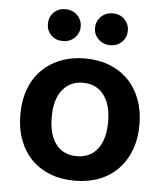

<svg xmlns="http://www.w3.org/2000/svg" viewBox="-51 -727 672 787"><g transform="rotate(5 285.0 -333.5)"><path d="M530 -237Q530 -179 512.5 -132.5Q495 -86 463 -53Q431 -20 386 -2.5Q341 15 285 15Q229 15 184 -2.5Q139 -20 107 -52.5Q75 -85 57.5 -131.5Q40 -178 40 -237Q40 -295 57.5 -341.5Q75 -388 107.5 -420.5Q140 -453 185 -470.5Q230 -488 285 -488Q340 -488 385 -470.5Q430 -453 462.5 -420Q495 -387 512.5 -340.5Q530 -294 530 -237ZM285 -388Q231 -388 200 -348.5Q169 -309 169 -237Q169 -164 199.5 -125Q230 -86 285 -86Q340 -86 370.5 -125.5Q401 -165 401 -237Q401 -309 370 -348.5Q339 -388 285 -388ZM255 -616Q255 -589 235.5 -570Q216 -551 187 -551Q157 -551 138.5 -570Q120 -589 120 -616Q120 -644 138.5 -663Q157 -682 187 -682Q216 -682 235.5 -663Q255 -644 255 -616ZM449 -616Q449 -589 430 -570Q411 -551 382 -551Q353 -551 333.5 -570Q314 -589 314 -616Q314 -644 333.5 -663Q353 -682 382 -682Q411 -682 430 -663Q449 -644 449 -616Z"/></g></svg>

Font: Baloo Paaji 2 SemiBold
Style: Regular
Weight: 600
Designer: Shuchita Grover, Noopur Datye and Ek Type
Foundry: Ek Type
Version: Version 1.640;hotconv 1.0.111;makeotfexe 2.5.65597; ttfautoh